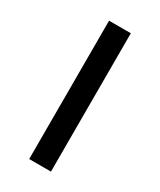

<svg xmlns="http://www.w3.org/2000/svg" viewBox="-137 -551 501 601"><g transform="rotate(30 113.5 -250.0)"><path d="M74.1 0V-500H152.8V0Z"/></g></svg>

Font: Envelope Sans Variable
Style: Regular
Weight: 500
Designer: Andreas Rasmussen / Norman Anderson
Foundry: mail.de GmbH
Version: Version 1.150